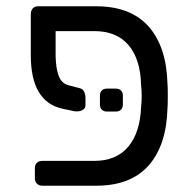

<svg xmlns="http://www.w3.org/2000/svg" viewBox="-20 -591 609 611"><path d="M157 -412Q158 -372 167 -349Q176 -326 197 -320L235 -310Q243 -308 247.5 -299.5Q252 -291 252 -279V-256Q252 -245 241 -240Q230 -235 217 -237L179 -245Q78 -267 78 -415V-548Q79 -559 85 -565Q91 -571 101 -571H286Q396 -571 453 -506.5Q510 -442 513 -324Q514 -314 514 -286Q514 -257 513 -247Q510 -129 453 -64.5Q396 0 286 0H114Q104 0 97.5 -6.5Q91 -13 91 -23V-56Q91 -67 97.5 -73Q104 -79 114 -79H280Q350 -79 388 -124Q426 -169 429 -251Q431 -271 431 -286Q431 -300 429 -320Q427 -403 389 -447.5Q351 -492 280 -492H157ZM298 -258V-287Q298 -297 304 -303Q310 -309 320 -309H349Q359 -309 365 -303Q371 -297 371 -287V-258Q371 -248 365 -242Q359 -236 349 -236H320Q310 -236 304 -242Q298 -248 298 -258Z"/></svg>

Font: Rubik
Style: Regular
Weight: 400
Designer: Hubert & Fischer
Foundry: Hubert & Fischer
Version: Version 1.100